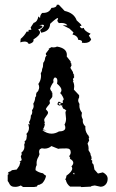

<svg xmlns="http://www.w3.org/2000/svg" viewBox="-20 -781 484 802"><path d="M12.2 -50.8 18.1 -55.2 12.2 -57.1 16.1 -62.5Q23.9 -64 30.3 -70.3L49.8 -72.8L60.5 -88.4L65.4 -104.5H60.5L70.8 -112.3L66.9 -127.9L70.8 -136.7L69.3 -143.6Q82 -153.3 82 -168L81.1 -177.2L84 -184.6L82.5 -190.4Q90.8 -195.8 90.8 -204.1L92.3 -214.8L90.3 -221.7Q101.1 -232.4 101.1 -247.6L98.1 -263.2L105 -260.7L101.1 -271Q108.9 -281.7 108.9 -298.3Q114.7 -304.7 114.7 -314L113.8 -320.8Q120.6 -329.1 120.6 -338.4L119.1 -348.1Q126.5 -359.9 127 -374L131.3 -380.4L130.4 -384.3L132.3 -393.6Q137.2 -397 141.1 -404.3L139.2 -406.7L142.1 -406.2L143.6 -416Q143.6 -423.8 140.1 -430.2Q151.4 -445.8 151.4 -464.4L150.4 -475.6Q155.8 -482.4 155.8 -492.2L159.2 -501.5L160.6 -518.6Q168 -527.3 168.5 -539.6L172.4 -547.4H176.8Q171.4 -548.8 171.4 -557.6L185.5 -576.2L182.6 -579.6L185.5 -578.6L194.8 -584L203.1 -583Q211.9 -583 218.3 -586.4Q259.3 -579.6 259.3 -551.8L258.8 -544.9L275.4 -523.9L274.9 -521Q274.9 -516.6 279.3 -513.7L276.9 -511.2L279.3 -509.3L273.9 -497.6L284.7 -480Q284.7 -473.1 290 -467.8L287.1 -465.3L291 -463.9L288.6 -460.9L290 -457.5Q284.7 -453.6 284.7 -449.7L287.1 -442.9H284.2Q290 -431.6 290 -419.9L288.6 -406.7L310.5 -383.3V-374Q306.6 -367.2 306.6 -361.8Q306.6 -355 312 -346.7L311.5 -339.4Q311.5 -323.7 322.3 -310.1L320.8 -299.8Q320.8 -291 326.2 -281.2L325.7 -275.4Q325.7 -263.2 336.9 -252.9L336.4 -246.6Q336.4 -227.5 352.5 -210.9L349.1 -209.5L353.5 -206.1Q350.6 -205.1 350.6 -201.7L352.5 -194.3L345.7 -181.2Q350.1 -171.4 350.1 -161.6L349.6 -153.8L357.4 -140.6Q357.4 -133.8 362.8 -124L360.8 -120.6L364.3 -118.7Q360.4 -117.7 360.4 -114.3L365.7 -109.4L364.7 -104.5Q364.7 -98.6 370.6 -93.8L374.5 -72.8L389.2 -56.2L409.7 -61Q429.7 -50.8 429.7 -34.2Q429.7 -21.5 422.9 -12.2Q414.1 -1 399.9 -1L376 -6.3L361.8 -3.9L360.4 -1.5L319.3 0.5L317.4 -1.5H272.9Q258.3 -12.2 254.9 -29.8L252 -31.2Q257.3 -38.1 257.3 -46.9Q281.7 -64.5 281.7 -77.1Q281.7 -82.5 278.3 -85.9Q286.1 -93.8 286.1 -101.1Q286.1 -110.4 271.5 -118.2L273.4 -121.1L269 -128.9Q275.4 -136.7 275.4 -144.5Q275.4 -161.1 258.3 -161.1Q227.1 -161.1 223.6 -159.2L194.8 -170.9Q182.6 -160.2 166 -160.2L154.3 -161.6L146.5 -157.7Q143.1 -152.8 143.1 -146L145 -136.7L141.1 -126.5Q132.8 -113.8 132.8 -99.6L133.3 -91.3Q128.4 -83.5 128.4 -70.3Q141.1 -60.1 159.7 -57.1Q163.6 -51.8 172.4 -46.9Q169.4 -29.8 156.7 -15.6L145 -9.3Q135.7 -9.3 134.3 -2L123 0H76.2L66.9 -6.3Q55.7 -0.5 43.9 -0.5Q35.2 -0.5 30.5 -2.4Q25.9 -4.4 22.9 -7.8Q20 -11.2 18.1 -15.6Q16.1 -20 12.2 -24.9ZM195.3 -222.7Q210.9 -222.7 226.1 -231.9Q252.9 -232.4 252.9 -247.6Q252.9 -254.4 249.5 -260.7Q255.9 -271.5 255.9 -285.2L253.4 -311L254.9 -316.9L257.3 -317.9Q252 -325.2 244.1 -327.1L239.3 -336.9L240.2 -342.8L235.4 -337.9L236.3 -342.8L228.5 -339.8Q220.2 -342.3 220.2 -345.7Q220.2 -351.6 226.1 -356.9Q235.4 -350.6 239.3 -350.6Q242.7 -350.6 242.7 -353L241.7 -359.9Q246.1 -363.3 246.1 -366.7Q246.1 -369.6 241.2 -378.9Q236.3 -388.2 231.4 -392.1Q236.8 -398.9 236.8 -404.3Q236.8 -416.5 218.3 -431.2L219.7 -442.9Q219.7 -457 209 -457.5Q202.6 -452.6 202.6 -444.8L203.6 -438Q193.8 -425.3 189.5 -411.6Q190.9 -402.3 198.7 -396L194.8 -393.6L198.7 -393.1V-379.4Q198.7 -374.5 192.9 -368.7Q187 -362.8 187 -358.4L188.5 -351.1Q188.5 -348.6 186.5 -346.2Q173.8 -332 171.4 -324.7Q180.7 -315.4 180.7 -311Q180.7 -304.7 172.6 -295.2Q164.6 -285.6 164.6 -279.3L167.5 -266.1L164.1 -264.6L167.5 -261.7Q164.1 -245.6 158.7 -240.7L174.3 -236.3L156.7 -237.3Q176.3 -222.7 195.3 -222.7ZM229 -343.3 236.8 -347.2 228 -351.1 224.1 -347.2ZM291.5 -53.2 289.6 -59.6 286.6 -58.1 286.1 -53.7ZM217.3 -761.2H225.6L250 -735.4Q289.6 -726.6 300.3 -695.8Q320.3 -678.7 320.3 -674.3Q320.3 -672.4 316.9 -672.4L313 -672.9Q316.4 -662.6 323.2 -662.6L330.1 -664.6Q331.5 -651.9 358.4 -640.1L351.1 -632.8L360.8 -616.7Q355 -601.6 333.5 -601.6L321.8 -602.5L322.8 -606.4Q322.8 -613.8 306.6 -614.7Q305.2 -630.9 282.7 -637.2L287.1 -645.5L270 -661.6L241.7 -675.8L261.7 -674.8Q254.9 -685.1 236.3 -685.1L225.6 -684.6L219.2 -693.8L222.7 -703.6L221.2 -705.6Q215.3 -705.6 189.5 -681.6Q188 -649.9 151.9 -644.5L147.5 -655.8Q163.6 -668.9 163.6 -674.3Q163.6 -677.7 156.7 -677.7L143.6 -675.8Q157.2 -674.3 157.2 -670.4Q157.2 -665 139.2 -657.2Q147 -652.3 147 -645.5Q147 -633.3 119.6 -616.2L120.1 -612.8Q120.1 -601.6 100.1 -597.2Q95.7 -607.4 83 -607.4Q74.7 -607.4 64.9 -604L66.4 -618.7Q81.5 -630.9 91.3 -648.9H99.1L99.6 -656.2L111.3 -656.7L107.9 -666L120.6 -685.5Q136.7 -689.9 140.1 -712.4L147.5 -705.6V-708.5Q147.5 -718.3 156.2 -727.1H161.1Q185.5 -727.1 194.8 -748Q216.3 -748.5 217.3 -761.2Z"/></svg>

Font: Truetypewriter PolyglOTT
Style: Regular
Weight: 400
Designer: Sergey Beatoff a.k.a. Sam_T
Version: Version 3.76